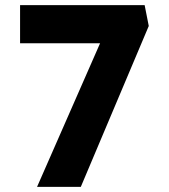

<svg xmlns="http://www.w3.org/2000/svg" viewBox="-20 -726 655 746"><path d="M124 0 404 -638 452 -558H58V-706H542L558 -625L294 0Z"/></svg>

Font: Lexend Exa
Style: Bold
Weight: 700
Designer: Bonnie Shaver-Troup, Thomas Jockin
Foundry: Lexend
Version: Version 1.007